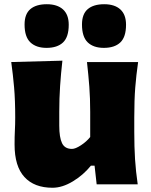

<svg xmlns="http://www.w3.org/2000/svg" viewBox="-20 -864 710 900"><path d="M226.1 16.1Q140.6 16.1 94.5 -34.2Q48.3 -84.5 48.3 -186.5Q48.3 -224.1 49.8 -252.9Q51.3 -281.7 51.3 -313Q51.3 -395.5 46.1 -454.1Q41 -512.7 32.7 -573.2L272.5 -579.6Q265.6 -519 261.7 -460.7Q257.8 -402.3 257.8 -339.8V-274.9Q257.8 -219.7 270.8 -192.9Q283.7 -166 317.4 -166Q333.5 -166 359.6 -183.1Q385.7 -200.2 402.8 -221.7V-339.8Q402.8 -402.3 398.7 -457.5Q394.5 -512.7 387.7 -573.2H627.4Q618.7 -512.7 614 -454.1Q609.4 -395.5 609.4 -313V-246.6Q609.4 -174.8 613 -117.7Q616.7 -60.5 625.5 0H433.1L423.3 -87.4H406.2Q370.6 -43.5 321.3 -13.7Q272 16.1 226.1 16.1ZM198.2 -639.6Q149.4 -639.6 122.3 -665.5Q95.2 -691.4 95.2 -749Q95.2 -798.3 122.3 -821.3Q149.4 -844.2 199.2 -844.2Q248.5 -844.2 275.4 -819.8Q302.2 -795.4 302.2 -748Q302.2 -690.4 275.4 -665Q248.5 -639.6 198.2 -639.6ZM466.8 -639.6Q418 -639.6 391.1 -665.5Q364.3 -691.4 364.3 -749Q364.3 -798.3 391.4 -821.3Q418.5 -844.2 468.3 -844.2Q517.6 -844.2 544.2 -819.8Q570.8 -795.4 570.8 -748Q570.8 -690.4 543.9 -665Q517.1 -639.6 466.8 -639.6Z"/></svg>

Font: Pinar DS4-ExtraBold
Style: Regular
Weight: 800
Designer: Amin Abedi
Version: Version 2.000